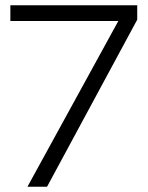

<svg xmlns="http://www.w3.org/2000/svg" viewBox="-20 -708 560 728"><path d="M158.4 0H84.1L428.6 -628.3H19.3V-688H500.3V-633.4Z"/></svg>

Font: Roundo Variable
Style: Regular
Weight: 200
Designer: Shiva Nallaperumal
Foundry: Indian Type Foundry
Version: Version 2.000